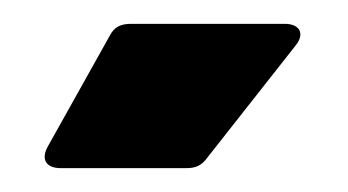

<svg xmlns="http://www.w3.org/2000/svg" viewBox="-20 -720 292 161"><path d="M31 -579H136C144 -579 149 -581 154 -588L228 -682C236 -692 231 -700 219 -700H90C82 -700 76 -698 72 -690L20 -597C14 -586 19 -579 31 -579Z"/></svg>

Font: Barlow Semi Condensed Black
Style: Regular
Weight: 900
Width: 4
Designer: Jeremy Tribby
Foundry: Tribby Type
Version: Version 1.408;PS 001.408;hotconv 1.0.88;makeotf.lib2.5.64775